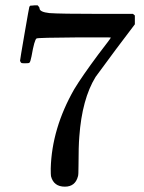

<svg xmlns="http://www.w3.org/2000/svg" viewBox="-20 -483 540 719"><path d="M75 -246Q63 -246 60.5 -247Q58 -248 55 -255Q55 -259 72 -357.5Q89 -456 90 -458L94 -462H99Q104 -463 109 -463H121Q128 -456 128 -452Q128 -438 165 -434Q204 -431 356 -431H478Q482 -427 485 -425V-392L414 -298Q341 -200 338 -195Q287 -112 277 29Q274 65 274 137Q274 173 272 177Q262 216 223 216Q181 216 171 177Q170 172 170 148Q174 -2 258 -149Q287 -197 348 -279Q395 -340 395 -342Q396 -343 376 -343Q356 -343 274 -343Q122 -342 117 -339Q109 -335 98 -272Q94 -251 90 -248Q88 -246 75 -246Z"/></svg>

Font: KaTeX_Caligraphic
Style: Regular
Weight: 400
Version: Version 1.1; ttfautohint (v1.3)